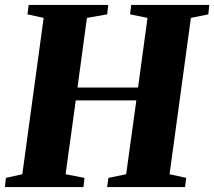

<svg xmlns="http://www.w3.org/2000/svg" viewBox="-31 -763 874 783"><path d="M-11 0 -7 -37.5 60 -52.5 147 -690 81 -704.5 86 -743H410.5L406 -704.5L323.5 -690L285 -406H532L570.5 -690L499.5 -704.5L504 -743H822.5L818.5 -704.5L747.5 -690L660.5 -52.5L728.5 -37.5L723.5 0H406L411 -37.5L483.5 -52.5L525 -353.5H278L236.5 -52.5L313.5 -37.5L309.5 0Z"/></svg>

Font: Merriweather 72pt Black
Style: Italic
Weight: 900
Italic angle: -7.8°
Version: Version 2.101